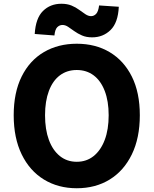

<svg xmlns="http://www.w3.org/2000/svg" viewBox="-20 -989 818 1023"><path d="M389 14Q290 14 214 -32.5Q138 -79 95.5 -166.5Q53 -254 53 -375Q53 -496 95.5 -581.5Q138 -667 214 -711.5Q290 -756 389 -756Q489 -756 564.5 -711Q640 -666 682.5 -581Q725 -496 725 -375Q725 -254 682.5 -166.5Q640 -79 564.5 -32.5Q489 14 389 14ZM389 -127Q441 -127 479 -157.5Q517 -188 538 -243.5Q559 -299 559 -375Q559 -450 538 -504.5Q517 -559 479 -587.5Q441 -616 389 -616Q337 -616 299 -587.5Q261 -559 240.5 -504.5Q220 -450 220 -375Q220 -299 240.5 -243.5Q261 -188 299 -157.5Q337 -127 389 -127ZM471 -790Q440 -790 417 -800Q394 -810 376 -823Q358 -836 343 -846Q328 -856 313 -856Q297 -856 285 -844Q273 -832 270 -800L165 -808Q170 -892 209 -930.5Q248 -969 307 -969Q338 -969 361 -959.5Q384 -950 402 -936.5Q420 -923 435.5 -913Q451 -903 465 -903Q481 -903 492.5 -915.5Q504 -928 508 -960L613 -953Q609 -868 569 -829Q529 -790 471 -790Z"/></svg>

Font: Noto Sans HK Thin ExtraBold
Style: Regular
Weight: 800
Version: Version 2.004-H2;hotconv 1.0.118;makeotfexe 2.5.65603